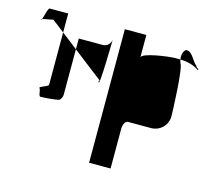

<svg xmlns="http://www.w3.org/2000/svg" viewBox="-81 -813 820 725"><g transform="rotate(15 329.0 -450.0)"><path d="M7 -662C8 -661 10 -663 11 -666C8 -665 6 -663 7 -662ZM11 -666C19 -669 38 -671 53 -675L101 -638V-712H29C22 -712 16 -678 11 -666ZM69 -412C75 -406 73 -381 81 -381C90 -381 148 -384 155 -390C161 -396 164 -404 164 -412V-589L101 -638V-434C101 -425 63 -418 69 -412ZM164 -589 279 -500C287 -500 273 -497 280 -490C286 -484 289 -647 289 -661C288 -644 274 -631 258 -631H164ZM289 -661V-662Z M323 -188H407V-344C407 -360 415 -375 425 -375H515C550 -375 578 -403 578 -438C578 -454 572 -627 559 -640C557 -645 556 -650 555 -654H537C509 -654 407 -640 407 -622V-710H323ZM555 -654C583 -653 608 -647 629 -632C635 -638 620 -638 620 -646C601 -660 593 -694 569 -694C562 -694 551 -678 555 -654Z"/></g></svg>

Font: bitstorm
Style: maxcn
Weight: 400
Version: Version 0.2